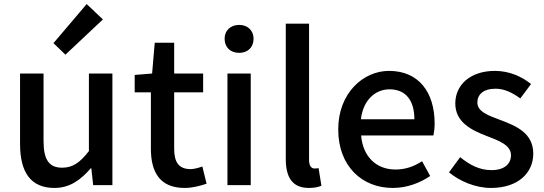

<svg xmlns="http://www.w3.org/2000/svg" viewBox="-20 -914 2688 948"><path d="M249 14C324 14 378 -25 428 -83H431L440 0H535V-551H419V-168C374 -110 338 -86 287 -86C223 -86 195 -124 195 -218V-551H79V-204C79 -64 131 14 249 14ZM303 -644 488 -818 408 -894 244 -701Z M892 14C932 14 970 3 1000 -7L979 -92C963 -86 939 -79 921 -79C863 -79 840 -113 840 -179V-458H983V-551H840V-703H744L731 -551L645 -544V-458H725V-180C725 -64 769 14 892 14Z M1103 0H1218V-551H1103ZM1161 -653C1203 -653 1232 -680 1232 -723C1232 -763 1203 -791 1161 -791C1118 -791 1089 -763 1089 -723C1089 -680 1118 -653 1161 -653Z M1505 14C1534 14 1553 9 1567 3L1553 -84C1542 -82 1538 -82 1533 -82C1519 -82 1506 -93 1506 -124V-797H1391V-130C1391 -40 1422 14 1505 14Z M1919 14C1990 14 2054 -11 2104 -45L2064 -118C2024 -92 1982 -77 1933 -77C1838 -77 1772 -140 1763 -245H2120C2123 -259 2126 -281 2126 -304C2126 -459 2047 -564 1901 -564C1773 -564 1650 -454 1650 -275C1650 -93 1768 14 1919 14ZM1762 -325C1773 -421 1834 -473 1903 -473C1983 -473 2026 -419 2026 -325Z M2404 14C2540 14 2613 -62 2613 -155C2613 -258 2528 -292 2452 -321C2391 -344 2337 -362 2337 -408C2337 -446 2365 -476 2427 -476C2471 -476 2510 -456 2549 -428L2602 -499C2559 -534 2497 -564 2424 -564C2302 -564 2228 -495 2228 -403C2228 -310 2309 -271 2382 -243C2442 -220 2503 -198 2503 -148C2503 -106 2472 -74 2407 -74C2348 -74 2300 -99 2252 -138L2197 -63C2250 -19 2328 14 2404 14Z"/></svg>

Font: GenYoGothic2 TW M
Style: Regular
Weight: 500
Version: Version 2.100;PS 2.1;hotconv 16.6.51;makeotf.lib2.5.65220 DE